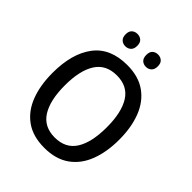

<svg xmlns="http://www.w3.org/2000/svg" viewBox="-250 -1051 1203 1203"><g transform="rotate(45 352.0 -449.0)"><path d="M648 -358Q648 -249 616 -166Q584 -83 518 -36.5Q452 10 352 10Q250 10 184.5 -37Q119 -84 87.5 -167Q56 -250 56 -359Q56 -530 129.5 -627.5Q203 -725 353 -725Q453 -725 518.5 -678.5Q584 -632 616 -549.5Q648 -467 648 -358ZM166 -358Q166 -226 211.5 -154Q257 -82 352 -82Q448 -82 493 -153.5Q538 -225 538 -358Q538 -490 493 -561.5Q448 -633 353 -633Q257 -633 211.5 -561.5Q166 -490 166 -358ZM209 -854Q209 -882 224 -895Q239 -908 260 -908Q282 -908 297 -895Q312 -882 312 -854Q312 -826 297 -812.5Q282 -799 260 -799Q239 -799 224 -812.5Q209 -826 209 -854ZM392 -854Q392 -882 406.5 -895Q421 -908 443 -908Q464 -908 479 -895Q494 -882 494 -854Q494 -826 479 -812.5Q464 -799 443 -799Q421 -799 406.5 -812.5Q392 -826 392 -854Z"/></g></svg>

Font: Noto Sans Thai SemCond Med
Style: Regular
Weight: 500
Width: 4
Designer: Monotype Design Team
Foundry: Monotype Imaging Inc.
Version: Version 2.002; ttfautohint (v1.8.4.7-5d5b)